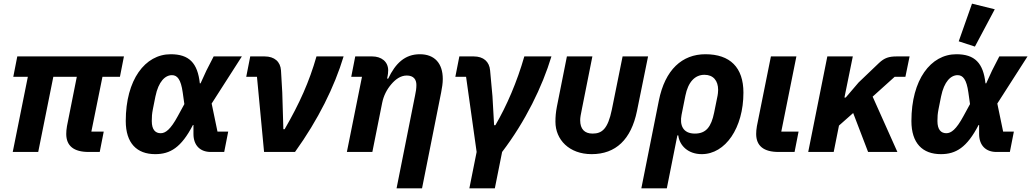

<svg xmlns="http://www.w3.org/2000/svg" viewBox="-20 -835 5666 1055"><path d="M528 0 550 -112H482L543 -413H639L661 -525H75L53 -413H133L50 0H190L273 -413H402L348 -142C345 -127 344 -109 344 -99C344 -33 386 0 467 0Z M1234 -112H1175L1143 -266L1309 -525H1154L1114 -447L1082 -377H1078C1066 -489 1019 -537 918 -537C777 -537 671 -397 671 -170C671 -48 732 12 833 12C915 12 976 -24 1040 -148H1043V-99C1043 -36 1080 0 1138 0H1212ZM863 -103C834 -103 814 -122 814 -170C814 -194 815 -209 820 -235L834 -305C851 -388 888 -422 925 -422C954 -422 974 -399 984 -327L993 -263L957 -197C917 -123 889 -103 863 -103Z M1601 0C1729 -178 1818 -359 1868 -525H1719C1679 -385 1626 -267 1544 -125H1537L1531 -327L1524 -448C1521 -496 1488 -525 1434 -525H1355L1333 -413H1392L1431 0Z M2026 0 2080 -270C2088 -310 2106 -344 2130 -372C2153 -399 2181 -420 2215 -420C2253 -420 2268 -398 2268 -368C2268 -348 2265 -331 2261 -312L2159 200H2299L2404 -327C2409 -354 2413 -376 2413 -401C2413 -487 2368 -537 2287 -537C2205 -537 2153 -487 2113 -403H2107L2110 -418C2111 -423 2113 -437 2113 -448C2113 -497 2075 -525 2025 -525H1932L1910 -413H1969L1886 0Z M2559 200H2699L2739 0C2867 -168 2960 -359 3010 -525H2861C2821 -385 2764 -253 2702 -147H2695L2686 -306L2673 -448C2669 -496 2637 -525 2583 -525H2504L2482 -413H2541L2599 0Z M3235 -525H3095L3040 -249C3034 -217 3032 -194 3032 -166C3032 -68 3107 12 3231 12C3364 12 3448 -69 3480 -225L3541 -525H3401L3342 -233C3320 -125 3287 -101 3236 -101C3192 -101 3168 -126 3168 -174C3168 -190 3171 -204 3178 -239Z M3504 200H3644L3702 -91H3707C3714 -34 3762 12 3836 12C3966 12 4065 -132 4065 -326C4065 -464 3992 -537 3856 -537C3729 -537 3634 -453 3600 -281ZM3798 -101C3732 -101 3714 -148 3725 -204L3746 -309C3761 -384 3798 -424 3851 -424C3900 -424 3926 -391 3926 -341C3926 -328 3924 -316 3923 -310L3904 -216C3888 -138 3860 -101 3798 -101Z M4368 -112H4273L4356 -525H4216L4139 -142C4136 -127 4135 -109 4135 -99C4135 -33 4177 0 4258 0H4346Z M4750 0H4911L4775 -304L4896 -413H4955L4978 -525H4908C4864 -525 4840 -517 4810 -489L4698 -382L4627 -299H4620L4666 -525H4526L4421 0H4561L4590 -145L4668 -214Z M5446 -784 5321 -815 5248 -608 5337 -579ZM5551 -112H5492L5460 -266L5626 -525H5471L5431 -447L5399 -377H5395C5383 -489 5336 -537 5235 -537C5094 -537 4988 -397 4988 -170C4988 -48 5049 12 5150 12C5232 12 5293 -24 5357 -148H5360V-99C5360 -36 5397 0 5455 0H5529ZM5180 -103C5151 -103 5131 -122 5131 -170C5131 -194 5132 -209 5137 -235L5151 -305C5168 -388 5205 -422 5242 -422C5271 -422 5291 -399 5301 -327L5310 -263L5274 -197C5234 -123 5206 -103 5180 -103Z"/></svg>

Font: Braiins Sans
Style: Bold Italic
Weight: 700
Italic angle: -11.31°
Designer: Mike Abbink, Paul van der Laan, Pieter van Rosmalen, Jiri Chlebus, Lubos Buracinsky
Foundry: Bold Monday, Sudetype
Version: Version 1.000;hotconv 1.0.109;makeotfexe 2.5.65596